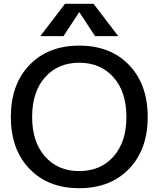

<svg xmlns="http://www.w3.org/2000/svg" viewBox="-20 -980 834 1010"><path d="M396 -915 314 -790H192L322 -960H472L602 -790H480L398 -915ZM135 -638Q233 -740 397 -740Q561 -740 659 -638Q757 -536 757 -365Q757 -194 659 -92Q561 10 397 10Q233 10 135 -92Q37 -194 37 -365Q37 -536 135 -638ZM217 -156.5Q285 -80 397 -80Q509 -80 577 -156.5Q645 -233 645 -365Q645 -497 577 -573.5Q509 -650 397 -650Q285 -650 217 -573.5Q149 -497 149 -365Q149 -233 217 -156.5Z"/></svg>

Font: M PLUS 1p Medium
Style: Regular
Weight: 500
Version: Version 1.062